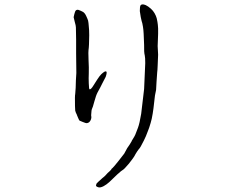

<svg xmlns="http://www.w3.org/2000/svg" viewBox="-20 -780 1040 850"><path d="M412 -371Q405 -358 397.5 -330Q390 -302 388 -300Q385 -293 385 -288Q385 -283 384 -276Q383 -269 384 -265.5Q385 -262 384 -256.5Q383 -251 380.5 -246.5Q378 -242 374.5 -239Q371 -236 365.5 -235Q360 -234 346.5 -240Q333 -246 332 -246Q329 -250 325 -260Q322 -267 320 -272Q320 -272 320 -273Q316 -279 313 -290Q312 -298 312 -311Q311 -357 313 -364Q314 -370 315 -391L316 -424Q317 -436 318 -457Q318 -463 317 -543Q317 -601 317 -606Q316 -657 316 -659Q316 -666 311 -683Q306 -702 306 -704Q306 -706 309 -717Q312 -730 316 -734Q321 -738 328 -736Q339 -732 347 -727.5Q355 -723 361 -710.5Q367 -698 370 -689Q372 -680 373 -664Q375 -648 375 -624Q374 -571 373 -568Q370 -550 372 -514.5Q374 -479 373 -454Q372 -433 373 -411Q374 -386 376 -385Q382 -382 394 -402Q414 -434 421 -443Q428 -452 436.5 -458.5Q445 -465 448 -464Q453 -464 452 -456Q452 -452 448 -440L433 -411Q425 -394 412 -371ZM543 -124Q554 -139 563 -155V-156Q578 -180 579 -184Q583 -196 591 -215Q598 -234 605 -276L618 -386Q622 -485 623 -500Q623 -526 621 -534Q617 -549 618 -581Q618 -596 616 -630Q615 -649 613 -661Q610 -680 607 -687Q604 -698 603 -705Q599 -727 599 -731Q599 -751 602 -756Q606 -762 617 -760Q624 -759 636 -751Q650 -741 657 -732Q665 -722 670 -710Q674 -702 677 -683Q679 -672 680 -654Q680 -647 680 -630L678 -576L680 -538Q679 -523 678 -490Q677 -465 676 -461Q674 -440 673 -418Q672 -390 671 -382Q669 -370 666 -357Q664 -343 662 -322.5Q660 -302 656 -277Q652 -252 647 -236Q640 -212 636 -203Q625 -173 617 -158Q601 -125 594 -119Q587 -110 580 -98Q574 -86 567 -77Q551 -56 551 -56Q551 -55 535 -38Q528 -30 524 -28Q512 -20 510 -17Q501 -10 489 2Q478 13 465 25Q452 37 439 44Q424 52 415 49Q411 48 410 47Q405 45 405 41L406 37Q407 31 416 24Q439 3 440 3Q445 -1 451 -8Q457 -15 461 -18Q468 -24 472 -29Q475 -35 478 -36Q481 -38 503.5 -66Q526 -94 530 -100Q535 -110 543 -124Z"/></svg>

Font: ToneOZ-Pinyin-Tsuipita-TC
Style: Regular
Weight: 400
Designer: ÂÆ£ÂøóÂáåJeffrey Xuan(jeffreyx@gmail.com, ToneOZ.com) ÈòøÂù§(cjkFonts)
Foundry: ToneOZ
Version: Version 0.24071